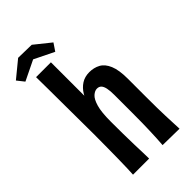

<svg xmlns="http://www.w3.org/2000/svg" viewBox="-282 -898 969 969"><g transform="rotate(-45 203.0 -413.5)"><path d="M54 -1Q55 -17 56 -45Q57 -73 57.5 -110Q58 -147 58.5 -191.5Q59 -236 59 -287Q59 -328 58.5 -366Q58 -404 58 -441.5Q58 -479 57.5 -519Q57 -559 57 -602.5Q57 -646 56 -695H162Q162 -651 162 -607Q162 -563 162 -520.5Q162 -478 162 -435.5Q162 -393 162.5 -352Q163 -311 164 -270Q164 -223 164.5 -181.5Q165 -140 166 -106Q167 -72 168 -45.5Q169 -19 169 -1ZM384 1 265 -1Q267 -25 268 -47.5Q269 -70 270 -95Q271 -120 271.5 -152Q272 -184 272 -228Q272 -245 272 -263Q272 -281 272 -303.5Q272 -326 272 -353Q272 -382 268 -400.5Q264 -419 255.5 -428Q247 -437 232 -437Q217 -437 201 -423Q185 -409 174.5 -373Q164 -337 164 -270L123 -245Q123 -287 127 -327.5Q131 -368 141 -403.5Q151 -439 167 -465.5Q183 -492 207 -507.5Q231 -523 264 -523Q296 -523 322 -509Q348 -495 363 -459.5Q378 -424 378 -361Q378 -327 378 -305.5Q378 -284 378 -268.5Q378 -253 378 -233Q378 -187 378.5 -153.5Q379 -120 380 -95Q381 -70 382 -47Q383 -24 384 1ZM215 -717 109 -769 2 -717 -28 -755 61 -828 156 -826 242 -757Z"/></g></svg>

Font: Truculenta
Style: Bold
Weight: 700
Designer: Ivan Castro, Eva Sanz & Omnibus-Type Team
Foundry: Omnibus-Type
Version: Version 1.002